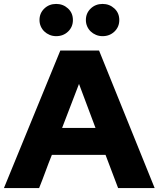

<svg xmlns="http://www.w3.org/2000/svg" viewBox="-27 -957 807 977"><path d="M-7 0Q65 -176 136.5 -350Q208 -524 280 -700H477Q548 -524 618.5 -350Q689 -176 760 0H574Q558 -42 542 -84.5Q526 -127 510 -169H237Q220 -127 204.5 -84.5Q189 -42 172 0ZM289 -306H459Q438 -363 417 -418Q396 -473 375 -530Q353 -473 332 -418Q311 -363 289 -306ZM259 -773Q241 -773 225.5 -779.5Q210 -786 198.5 -797Q187 -808 180.5 -823Q174 -838 174 -855Q174 -890 198.5 -913.5Q223 -937 259 -937Q294 -937 319 -914Q344 -891 344 -855Q344 -820 319.5 -796.5Q295 -773 259 -773ZM495 -773Q477 -773 461.5 -779.5Q446 -786 434.5 -797Q423 -808 416.5 -823Q410 -838 410 -855Q410 -890 434.5 -913.5Q459 -937 495 -937Q530 -937 555 -914Q580 -891 580 -855Q580 -820 555.5 -796.5Q531 -773 495 -773Z"/></svg>

Font: Rosa Sans Black
Style: Regular
Weight: 900
Designer: Pentagram / MCKL
Foundry: Pentagram / MCKL
Version: Version 1.005;September 16, 2019;FontCreator 11.5.0.2425 64-